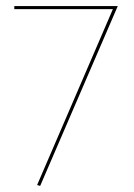

<svg xmlns="http://www.w3.org/2000/svg" viewBox="-20 -416 439 631"><path d="M27 -396H367L112 195L102 192L351 -386H27Z"/></svg>

Font: EauTest Hairline
Style: Regular
Weight: 250
Designer: Christian Thalmann (Catharsis Fonts)
Version: Version 0.001;PS 000.001;hotconv 1.0.88;makeotf.lib2.5.64775